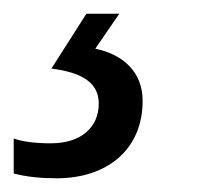

<svg xmlns="http://www.w3.org/2000/svg" viewBox="-94 -20 302 280"><path d="M-11 240C60 240 114 200 114 127C114 87 88 60 45 51L80 0H32L-19 80C28 86 50 102 50 131C50 166 24 189 -20 189C-45 189 -63 186 -74 182V233C-55 238 -34 240 -11 240Z"/></svg>

Font: Noto Sans ExtraCondensed
Style: Italic
Weight: 400
Width: 2
Italic angle: -12°
Designer: Monotype Design Team
Foundry: Monotype Imaging Inc.
Version: Version 2.013